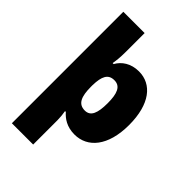

<svg xmlns="http://www.w3.org/2000/svg" viewBox="-288 -869 1218 1218"><g transform="rotate(45 321.5 -260.0)"><path d="M600 -278C600 -465 519 -563 404 -563C331 -563 282 -527 257 -482H248C252 -502 257 -538 257 -592V-760H66V240H257V21C257 0 254 -33 250 -53H257C285 -21 328 10 397 10C514 10 600 -89 600 -278ZM406 -280C406 -191 388 -144 336 -144C277 -144 257 -191 257 -279V-293C259 -373 278 -413 333 -413C387 -413 406 -367 406 -280Z"/></g></svg>

Font: Noto Sans Malayalam Black
Style: Regular
Weight: 900
Designer: Jelle Bosma - Monotype Design Team
Foundry: Monotype Imaging Inc.
Version: Version 2.104